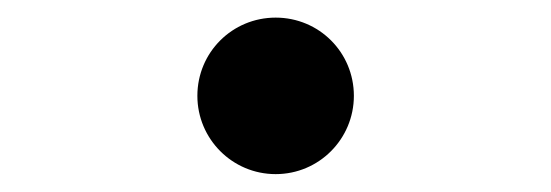

<svg xmlns="http://www.w3.org/2000/svg" viewBox="-20 -456 626 218"><path d="M293 -258.3C342.3 -258.3 381.8 -298.3 381.8 -347.2C381.8 -396.5 342.3 -436 293 -436C243.7 -436 204.1 -396.5 204.1 -347.2C204.1 -298.3 243.7 -258.3 293 -258.3Z"/></svg>

Font: Cascadia Mono NF
Style: Bold
Weight: 700
Monospace: yes
Designer: Aaron Bell
Foundry: Saja Typeworks
Version: Version 2404.023